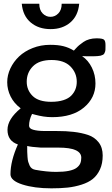

<svg xmlns="http://www.w3.org/2000/svg" viewBox="-20 -777 606 1038"><path d="M253.9 -619.6Q188.5 -619.6 146 -655.5Q103.5 -691.4 97.7 -756.8H192.4Q192.4 -723.1 210.4 -704.6Q228.5 -686 252.9 -686Q277.3 -686 295.4 -704.6Q313.5 -723.1 313.5 -756.8H408.2Q402.3 -691.4 360.1 -655.5Q317.9 -619.6 253.9 -619.6ZM535.2 63.5Q535.2 106.9 520.5 138.9Q505.9 170.9 481.9 190.2Q458 209.5 421.1 221.2Q384.3 232.9 345.9 237.1Q307.6 241.2 257.8 241.2Q166 241.2 101.3 220.5Q36.6 199.7 36.6 165Q36.6 93.8 76.7 3.9Q20.5 -15.1 20.5 -75.2Q20.5 -132.8 91.8 -191.4Q55.7 -218.3 37.4 -255.4Q19 -292.5 19 -332.5Q19 -370.6 36.1 -407Q53.2 -443.4 83 -471.7Q112.8 -500 156.7 -517.3Q200.7 -534.7 251 -534.7Q293.5 -534.7 322.8 -527.3Q352.1 -520 379.4 -503.4Q379.9 -503.9 389.6 -514.6Q399.4 -525.4 408 -532.7Q416.5 -540 430.7 -549.8Q444.8 -559.6 463.1 -564.7Q481.4 -569.8 501.5 -569.8Q533.7 -569.8 542 -562.7Q550.3 -555.7 550.3 -534.7V-526.4Q550.3 -515.6 550 -508.8Q549.8 -502 547.4 -495.8Q544.9 -489.7 543 -486.3Q541 -482.9 534.7 -480Q528.3 -477.1 523.2 -475.8Q518.1 -474.6 505.6 -473.6Q493.2 -472.7 483.2 -472.7Q473.1 -472.7 453.6 -472.7Q449.2 -472.7 439.2 -473.1Q429.2 -473.6 423.8 -473.6Q457 -451.2 476.6 -411.6Q496.1 -372.1 496.1 -325.7Q496.1 -248 433.8 -195.8Q371.6 -143.6 262.2 -143.6Q237.8 -143.6 214.8 -147.2Q191.9 -150.9 172.9 -156Q153.8 -161.1 153.3 -161.1Q137.2 -128.9 137.2 -97.2Q137.2 -82 159.2 -75.7Q181.2 -69.3 216.3 -68.8Q251.5 -68.4 293.7 -68.6Q335.9 -68.8 378.4 -64Q420.9 -59.1 456.1 -47.4Q491.2 -35.6 513.2 -7.6Q535.2 20.5 535.2 63.5ZM256.8 -226.6Q294.9 -226.6 322.8 -235.6Q350.6 -244.6 365.7 -260.5Q380.9 -276.4 387.9 -294.7Q395 -313 395 -335Q395 -383.3 360.6 -418Q326.2 -452.6 258.8 -452.6Q191.9 -452.6 158.2 -418.7Q124.5 -384.8 124.5 -335.4Q124.5 -289.6 156.5 -258.1Q188.5 -226.6 256.8 -226.6ZM200.7 21Q147.9 17.6 127 12.2Q127 33.2 127.2 43.7Q127.4 54.2 128.7 71.5Q129.9 88.9 132.6 98.1Q135.3 107.4 140.1 117.9Q145 128.4 152.8 133.8Q160.6 139.2 171.4 141.1Q232.9 152.3 283.2 152.3Q324.2 152.3 351.8 146.7Q379.4 141.1 393.8 130.4Q408.2 119.6 413.8 106.7Q419.4 93.8 419.4 75.7Q419.4 21 295.9 21Z"/></svg>

Font: Coustard
Style: Regular
Weight: 400
Foundry: vernon adams
Version: Version 1.001